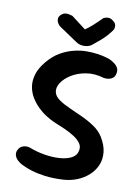

<svg xmlns="http://www.w3.org/2000/svg" viewBox="-92 -896 693 954"><g transform="rotate(10 255.0 -419.0)"><path d="M295 -4Q243 -1 202 -6.5Q161 -12 133 -21Q105 -30 90 -37.5Q75 -45 75 -45Q75 -45 70.5 -48Q66 -51 59 -57Q52 -63 47 -71Q42 -79 41 -89.5Q40 -100 46 -111Q53 -124 63 -129Q73 -134 82 -134.5Q91 -135 97.5 -133.5Q104 -132 104 -132Q142 -117 182.5 -110.5Q223 -104 258.5 -106.5Q294 -109 318 -121.5Q342 -134 347 -158Q352 -179 341 -195.5Q330 -212 308 -226.5Q286 -241 258 -253.5Q230 -266 200 -278Q182 -286 159.5 -300Q137 -314 116.5 -334Q96 -354 81 -379Q66 -404 61.5 -433Q57 -462 66.5 -494.5Q76 -527 105 -562Q134 -597 167 -616Q200 -635 234 -643.5Q268 -652 299 -652Q330 -652 354 -648.5Q378 -645 392 -641Q406 -637 406 -637Q406 -637 412.5 -635Q419 -633 428.5 -627.5Q438 -622 447.5 -614.5Q457 -607 462 -596Q467 -585 464 -570Q461 -554 451.5 -546.5Q442 -539 431 -537Q420 -535 412 -536Q404 -537 404 -537Q358 -551 315.5 -544Q273 -537 241.5 -517.5Q210 -498 193.5 -472.5Q177 -447 184 -423Q189 -404 211.5 -388.5Q234 -373 265.5 -359Q297 -345 331 -329.5Q365 -314 394.5 -294Q424 -274 441 -247Q465 -208 468.5 -172.5Q472 -137 459.5 -107.5Q447 -78 422.5 -55.5Q398 -33 365 -19.5Q332 -6 295 -4ZM238 -690 146 -752Q146 -752 141.5 -757Q137 -762 133 -770Q129 -778 130 -788.5Q131 -799 142 -809Q151 -817 160.5 -818.5Q170 -820 178.5 -818.5Q187 -817 193 -815Q199 -813 199 -813L271 -758Q287 -768 307 -786Q327 -804 352 -829Q352 -829 359 -832Q366 -835 376.5 -835Q387 -835 398 -827Q410 -819 413.5 -811Q417 -803 416.5 -796Q416 -789 414 -784.5Q412 -780 412 -780Q400 -763 386.5 -748Q373 -733 356.5 -719Q340 -705 319 -688Q310 -681 296 -678Q282 -675 267 -677.5Q252 -680 238 -690Z"/></g></svg>

Font: Sour Gummy Medium
Style: Regular
Weight: 500
Designer: Stefie Justprince
Foundry: Eifetstype
Version: Version 1.000